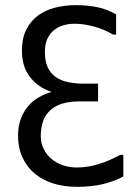

<svg xmlns="http://www.w3.org/2000/svg" viewBox="-20 -726 540 744"><path d="M278 -2Q228 -2 186.5 -15Q145 -28 114.5 -53.5Q84 -79 67 -116Q50 -153 50 -201Q50 -237 60.5 -265Q71 -293 88.5 -314Q106 -335 129.5 -348.5Q153 -362 180 -370Q129 -386 97 -426.5Q65 -467 65 -530Q65 -578 82 -611.5Q99 -645 127.5 -666Q156 -687 194 -696.5Q232 -706 273 -706Q318 -706 356 -698.5Q394 -691 430 -670V-592H418Q383 -613 343 -623.5Q303 -634 269 -634Q246 -634 225.5 -628Q205 -622 189 -609Q173 -596 163.5 -575.5Q154 -555 154 -525Q154 -489 164.5 -466Q175 -443 194 -429Q213 -415 238.5 -409Q264 -403 294 -402H360V-333H287Q138 -333 138 -198Q138 -172 149 -149.5Q160 -127 178.5 -111Q197 -95 222.5 -86Q248 -77 277 -77Q320 -77 362 -90Q404 -103 446 -126H458V-42Q422 -23 378.5 -12.5Q335 -2 278 -2Z"/></svg>

Font: D2Coding
Style: Regular
Weight: 400
Monospace: yes
Designer: Yong-Rak Park; Jeong-Hwan Yoon; Sang-Min Lee;
Foundry: NHN Corporation
Version: Version 1.3.2; Build 20180524